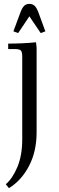

<svg xmlns="http://www.w3.org/2000/svg" viewBox="-20 -663 301 986"><path d="M9.8 283.2Q45.4 252.4 69.8 193.4Q94.2 134.3 94.2 51.8V-371.1Q94.2 -396 87.2 -403.6Q80.1 -411.1 55.2 -411.1H22V-439Q94.7 -439 165 -445.8L168 -418V16.1Q168 115.2 128.7 189.9Q89.4 264.6 25.9 303.2ZM48.8 -502 83 -594.2Q92.8 -621.6 103.3 -632.3Q113.8 -643.1 130.9 -643.1Q147.9 -643.1 158.7 -632.3Q169.4 -621.6 179.2 -594.2L212.9 -502L189 -493.2L130.9 -579.1L73.2 -493.2Z"/></svg>

Font: Dihjauti S
Style: Regular
Weight: 400
Designer: T. Christopher White
Version: Version 3.0.0